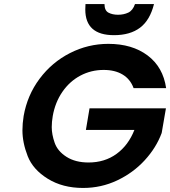

<svg xmlns="http://www.w3.org/2000/svg" viewBox="-20 -924 842 950"><path d="M497 -904Q497 -872 516.5 -861.5Q536 -851 564 -851Q592 -851 614.5 -861.5Q637 -872 648 -904H742Q722 -824 673 -787Q624 -750 544 -750Q402 -750 402 -877Q402 -890 403 -904ZM641 -488Q625 -532 587 -555Q549 -578 493 -578Q431 -578 378 -550Q325 -522 289 -470Q253 -418 241 -350Q236 -321 236 -295Q236 -259 250.5 -217.5Q265 -176 309 -148Q353 -120 418 -120Q498 -120 556.5 -162.5Q615 -205 645 -281H405L423 -388H801L780 -266Q753 -193 696 -131Q639 -69 560 -31.5Q481 6 391 6Q290 6 216.5 -39.5Q143 -85 117 -151.5Q91 -218 91 -279Q91 -313 97 -350Q115 -453 176 -534.5Q237 -616 326.5 -661.5Q416 -707 516 -707Q634 -707 710.5 -649.5Q787 -592 802 -488Z"/></svg>

Font: Fz Poppins SemBd
Style: Italic
Weight: 600
Italic angle: -10°
Designer: Ninad Kale (Devanagari), Jonny Pinhorn (Latin)
Foundry: Indian Type Foundry
Version: Vit hóa bi Vntype.Com & FontZin.Com